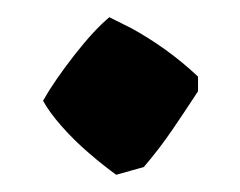

<svg xmlns="http://www.w3.org/2000/svg" viewBox="-20 -193 279 223"><path d="M115 10Q101 0 83.5 -15Q66 -30 51.5 -46.5Q37 -63 30 -76Q43 -99 66 -128.5Q89 -158 107 -173L133 -160Q153 -149 172.5 -135Q192 -121 210 -104V-87Q195 -64 180 -42Q165 -20 147 1Z"/></svg>

Font: Labrada ExtraBold
Style: Regular
Weight: 800
Designer: Mercedes Jáuregui
Foundry: Omnibus-Type Team
Version: Version 1.000; ttfautohint (v1.8.4.7-5d5b)